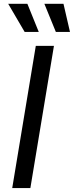

<svg xmlns="http://www.w3.org/2000/svg" viewBox="-20 -962 378 982"><path d="M255.9 -727.5 135.3 0H42.5L163.1 -727.5ZM265.6 -798.8 207 -942.4H304.7L337.9 -798.8ZM106 -798.8 22 -942.4H120.1L178.2 -798.8Z"/></svg>

Font: Inter Variable
Style: Italic
Weight: 400
Italic angle: -9.39999°
Designer: Rasmus Andersson
Foundry: rsms
Version: Version 4.001;git-9221beed3